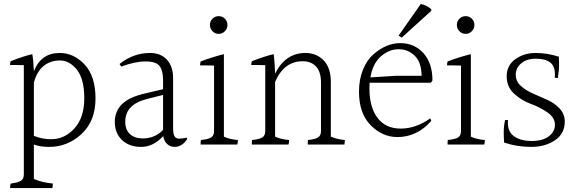

<svg xmlns="http://www.w3.org/2000/svg" viewBox="-20 -784 2936 975"><path d="M239 -77Q308 -77 358 -132Q408 -187 408 -285Q408 -383 370.5 -430Q333 -477 284.5 -477Q236 -477 201.5 -449Q167 -421 152 -364V-94Q195 -77 239 -77ZM101 101V-453Q70 -454 54.5 -454Q39 -454 31 -454Q31 -464 34 -473Q100 -499 144 -509Q150 -476 152 -422Q188 -515 283 -515Q355 -515 410 -456Q465 -397 465 -283.5Q465 -170 394.5 -104Q324 -38 229 -38Q185 -38 152 -50V125Q195 143 248 148Q248 165 246 171H32Q30 158 35 148Q73 143 87 133.5Q101 124 101 101Z M616 -166Q616 -125 640 -103Q664 -81 705 -81Q766 -81 808 -124V-302L725 -281Q616 -253 616 -166ZM867 -38Q845 -38 829 -52.5Q813 -67 809 -93Q758 -38 697 -38Q636 -38 599.5 -73Q563 -108 563 -164Q563 -220 600.5 -256Q638 -292 719 -310L808 -331V-379Q808 -426 790 -449Q772 -472 719 -472Q666 -472 596 -446L587 -459Q657 -515 742 -515Q796 -515 827.5 -481Q859 -447 859 -388V-135Q859 -105 866 -92.5Q873 -80 889 -80Q905 -80 928 -85L931 -78Q904 -38 867 -38Z M1135 -657.5Q1135 -639 1122 -625.5Q1109 -612 1090.5 -612Q1072 -612 1059 -625.5Q1046 -639 1046 -657.5Q1046 -676 1059 -689Q1072 -702 1090.5 -702Q1109 -702 1122 -689Q1135 -676 1135 -657.5ZM1067 -119V-451Q1038 -452 1021.5 -452Q1005 -452 996 -452Q996 -462 999 -472Q1060 -495 1117 -509V-90Q1148 -76 1188 -73Q1188 -59 1185 -50H999Q998 -59 1000 -73Q1039 -77 1053 -86.5Q1067 -96 1067 -119Z M1660 -368V-90Q1693 -76 1731 -73Q1731 -62 1729 -50H1543Q1542 -59 1544 -73Q1582 -77 1596 -86.5Q1610 -96 1610 -119V-366Q1610 -418 1585.5 -445.5Q1561 -473 1517 -473Q1422 -473 1377 -368V-90Q1408 -76 1448 -73Q1448 -59 1445 -50H1259Q1258 -59 1260 -73Q1299 -77 1313 -86.5Q1327 -96 1327 -119V-453Q1298 -454 1281.5 -454Q1265 -454 1256 -454Q1256 -464 1259 -473Q1325 -499 1370 -509Q1375 -470 1377 -410Q1429 -515 1531 -515Q1587 -515 1623.5 -477.5Q1660 -440 1660 -368Z M2170 -729 2020 -593 2004 -603 2117 -764Q2148 -757 2170 -737ZM1861 -391 1988 -399H2121Q2120 -468 2086 -501Q2052 -534 2004 -534Q1956 -534 1914.5 -498Q1873 -462 1861 -391ZM1856 -335Q1856 -240 1897 -185.5Q1938 -131 2015 -131Q2092 -131 2165 -183L2170 -170Q2098 -88 1998 -88Q1922 -88 1862.5 -148Q1803 -208 1803 -319Q1803 -380 1823 -429.5Q1843 -479 1875 -507Q1941 -565 2012.5 -565Q2084 -565 2130 -514.5Q2176 -464 2176 -375Q2170 -366 2168 -364H1857Q1856 -355 1856 -335Z M2389 -657.5Q2389 -639 2376 -625.5Q2363 -612 2344.5 -612Q2326 -612 2313 -625.5Q2300 -639 2300 -657.5Q2300 -676 2313 -689Q2326 -702 2344.5 -702Q2363 -702 2376 -689Q2389 -676 2389 -657.5ZM2321 -119V-451Q2292 -452 2275.5 -452Q2259 -452 2250 -452Q2250 -462 2253 -472Q2314 -495 2371 -509V-90Q2402 -76 2442 -73Q2442 -59 2439 -50H2253Q2252 -59 2254 -73Q2293 -77 2307 -86.5Q2321 -96 2321 -119Z M2818 -496Q2819 -481 2819 -453.5Q2819 -426 2813 -388Q2803 -388 2797 -390Q2798 -399 2798 -407Q2798 -449 2773 -467.5Q2748 -486 2701.5 -486Q2655 -486 2627 -462.5Q2599 -439 2599 -405Q2599 -371 2624.5 -348Q2650 -325 2686.5 -309Q2723 -293 2760 -276.5Q2797 -260 2822.5 -232Q2848 -204 2848 -167Q2848 -105 2798 -71.5Q2748 -38 2677 -38Q2606 -38 2540 -60Q2538 -84 2538 -114Q2538 -144 2545 -175Q2555 -175 2560 -174Q2559 -167 2559 -160Q2559 -113 2592.5 -90.5Q2626 -68 2680.5 -68Q2735 -68 2766.5 -91.5Q2798 -115 2798 -151Q2798 -187 2759.5 -213.5Q2721 -240 2675.5 -256.5Q2630 -273 2591.5 -307.5Q2553 -342 2553 -397Q2553 -452 2597 -483.5Q2641 -515 2700 -515Q2759 -515 2818 -496Z"/></svg>

Font: Halant Light
Style: Regular
Weight: 300
Designer: Hitesh Malaviya (Devanagari), Satya Rajpurohit (Latin)
Foundry: Indian Type Foundry
Version: Version 1.101;PS 1.0;hotconv 1.0.78;makeotf.lib2.5.61930; tt